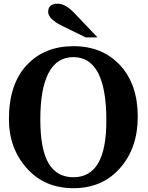

<svg xmlns="http://www.w3.org/2000/svg" viewBox="-20 -988 787 1018"><path d="M369.6 9.8Q215.3 9.8 121.3 -96.7Q27.3 -203.1 27.3 -355.5Q27.3 -541.5 121.3 -642.3Q215.3 -743.2 369.6 -743.2Q522.5 -743.2 616.5 -642.3Q710.4 -541.5 710.4 -369.1Q710.4 -203.1 616.5 -96.7Q522.5 9.8 369.6 9.8ZM369.1 -48.3Q456.5 -48.3 500.2 -122.3Q543.9 -196.3 543.9 -349.1Q543.9 -517.1 500.2 -601.1Q456.5 -685.1 369.1 -685.1Q281.2 -685.1 237.5 -601.1Q193.8 -517.1 193.8 -356.4Q193.8 -196.3 237.5 -122.3Q281.2 -48.3 369.1 -48.3ZM434.6 -789.6 314 -848.6Q235.4 -886.2 235.4 -925.3Q235.4 -968.3 286.6 -968.3Q330.6 -968.3 383.8 -908.7L497.1 -789.6Z"/></svg>

Font: Munson
Style: Bold
Weight: 700
Designer: Paul James MIller
Foundry: High-Logic / Made with FontCreator
Version: Version 2.10;May 5, 2019;FontCreator 11.5.0.2430 64-bit